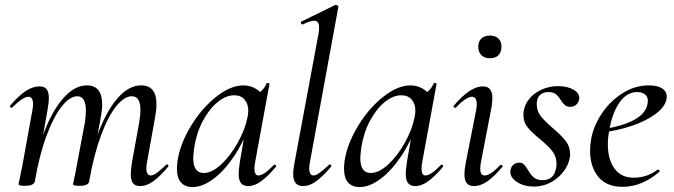

<svg xmlns="http://www.w3.org/2000/svg" viewBox="-20 -745 2733 778"><path d="M510 -40Q510 -57 515 -89L544 -248Q549 -281 549 -300Q549 -355 514 -355Q484 -355 451 -314.5Q418 -274 389 -195.5Q360 -117 341 -9L327 -10Q347 -127 381.5 -215Q416 -303 460 -351Q504 -399 552 -399Q614 -399 614 -323Q614 -299 608 -267L576 -89Q573 -74 573 -63Q573 -34 591 -34Q601 -34 616 -45Q631 -56 653 -77Q655 -79 657 -79Q660 -79 662 -75.5Q664 -72 661 -69Q627 -29 600.5 -10Q574 9 548 9Q528 9 519 -2.5Q510 -14 510 -40ZM55 1 60 -22 70 -71 111 -297Q114 -312 114 -322Q114 -353 95 -353Q84 -353 67 -341.5Q50 -330 29 -309Q28 -308 26 -308Q23 -308 21 -311.5Q19 -315 21 -317Q55 -357 84 -376Q113 -395 140 -395Q160 -395 169 -383.5Q178 -372 178 -347Q178 -332 173 -302L121 -9Q116 8 81 8Q55 8 55 1ZM276 1Q277 -5 282.5 -30Q288 -55 291 -74L324 -249Q328 -273 328 -297Q328 -355 293 -355Q263 -355 230 -313.5Q197 -272 168 -193.5Q139 -115 121 -9L106 -10Q126 -126 160.5 -214Q195 -302 239.5 -350.5Q284 -399 332 -399Q394 -399 394 -322Q394 -300 388 -268L341 -9Q340 -1 330 3.5Q320 8 302 8Q276 8 276 1Z M697 -62Q697 -71 699 -91Q709 -160 752.5 -232.5Q796 -305 855 -352Q914 -399 966 -399Q998 -399 1023.5 -381Q1049 -363 1052 -328L1004 -357Q1018 -359 1035.5 -373.5Q1053 -388 1060 -407Q1062 -409 1064 -409Q1067 -409 1070 -407.5Q1073 -406 1072 -405L1014 -89Q1011 -73 1011 -62Q1011 -34 1027 -34Q1049 -34 1090 -77Q1091 -78 1093 -78Q1096 -78 1098 -74.5Q1100 -71 1098 -69Q1065 -30 1038 -10.5Q1011 9 986 9Q966 9 956.5 -3Q947 -15 947 -41Q947 -57 952 -89L976 -229L995 -246Q967 -169 927.5 -110.5Q888 -52 844 -19.5Q800 13 760 13Q730 13 713.5 -5.5Q697 -24 697 -62ZM983 -270Q986 -284 986 -296Q986 -324 971 -341.5Q956 -359 929 -359Q896 -359 862 -331.5Q828 -304 802 -255Q776 -206 767 -147Q763 -115 763 -105Q763 -44 805 -44Q839 -44 876.5 -79Q914 -114 943.5 -167Q973 -220 983 -270Z M1168 -40Q1168 -59 1174 -89L1271 -610Q1273 -619 1273 -634Q1273 -661 1253 -661Q1237 -661 1207 -646H1206Q1201 -646 1199.5 -651.5Q1198 -657 1202 -658L1339 -725H1341Q1345 -725 1348.5 -722Q1352 -719 1351 -717L1236 -89Q1233 -74 1233 -63Q1233 -34 1251 -34Q1268 -34 1313 -77Q1315 -79 1317 -79Q1320 -79 1322 -75.5Q1324 -72 1321 -69Q1287 -29 1260.5 -10Q1234 9 1208 9Q1188 9 1178 -3Q1168 -15 1168 -40Z M1374 -62Q1374 -71 1376 -91Q1386 -160 1429.5 -232.5Q1473 -305 1532 -352Q1591 -399 1643 -399Q1675 -399 1700.5 -381Q1726 -363 1729 -328L1681 -357Q1695 -359 1712.5 -373.5Q1730 -388 1737 -407Q1739 -409 1741 -409Q1744 -409 1747 -407.5Q1750 -406 1749 -405L1691 -89Q1688 -73 1688 -62Q1688 -34 1704 -34Q1726 -34 1767 -77Q1768 -78 1770 -78Q1773 -78 1775 -74.5Q1777 -71 1775 -69Q1742 -30 1715 -10.5Q1688 9 1663 9Q1643 9 1633.5 -3Q1624 -15 1624 -41Q1624 -57 1629 -89L1653 -229L1672 -246Q1644 -169 1604.5 -110.5Q1565 -52 1521 -19.5Q1477 13 1437 13Q1407 13 1390.5 -5.5Q1374 -24 1374 -62ZM1660 -270Q1663 -284 1663 -296Q1663 -324 1648 -341.5Q1633 -359 1606 -359Q1573 -359 1539 -331.5Q1505 -304 1479 -255Q1453 -206 1444 -147Q1440 -115 1440 -105Q1440 -44 1482 -44Q1516 -44 1553.5 -79Q1591 -114 1620.5 -167Q1650 -220 1660 -270Z M1862 -39Q1862 -59 1868 -89L1909 -297Q1912 -312 1912 -322Q1912 -353 1892 -353Q1881 -353 1864 -341.5Q1847 -330 1827 -309Q1826 -308 1824 -308Q1821 -308 1818.5 -311.5Q1816 -315 1819 -317Q1885 -395 1936 -395Q1956 -395 1965.5 -383.5Q1975 -372 1975 -348Q1975 -325 1970 -302L1929 -89Q1926 -73 1926 -62Q1926 -34 1944 -34Q1967 -34 2007 -76Q2008 -77 2010 -77Q2014 -77 2016 -73.5Q2018 -70 2015 -68Q1982 -29 1954.5 -10Q1927 9 1901 9Q1881 9 1871.5 -2.5Q1862 -14 1862 -39ZM1918 -556Q1918 -577 1930.5 -589Q1943 -601 1965 -601Q1987 -601 1999.5 -589Q2012 -577 2012 -556Q2012 -534 2000 -521.5Q1988 -509 1965 -509Q1943 -509 1930.5 -521.5Q1918 -534 1918 -556Z M2048 -48Q2048 -66 2058.5 -76Q2069 -86 2084 -86Q2095 -86 2102 -79.5Q2109 -73 2119 -57Q2130 -37 2143 -26Q2156 -15 2179 -15Q2227 -15 2234 -69Q2235 -74 2235 -82Q2235 -111 2218 -132.5Q2201 -154 2167 -182Q2134 -209 2117.5 -229.5Q2101 -250 2101 -279Q2101 -312 2120.5 -339Q2140 -366 2172.5 -381Q2205 -396 2241 -396Q2280 -396 2305 -381Q2330 -366 2327 -343Q2324 -328 2314 -320Q2304 -312 2292 -312Q2277 -312 2269 -319Q2261 -326 2252 -340Q2242 -356 2231.5 -364Q2221 -372 2202 -372Q2183 -372 2170.5 -362Q2158 -352 2156 -335Q2155 -331 2155 -322Q2155 -295 2171.5 -274Q2188 -253 2220 -226Q2255 -196 2272.5 -173.5Q2290 -151 2290 -121Q2290 -91 2270.5 -60Q2251 -29 2217 -9Q2183 11 2143 11Q2105 11 2076.5 -6.5Q2048 -24 2048 -48Z M2371 -135Q2371 -157 2376 -185Q2386 -237 2419.5 -286.5Q2453 -336 2503 -367.5Q2553 -399 2609 -399Q2647 -399 2666 -384.5Q2685 -370 2681 -345Q2676 -313 2637.5 -284Q2599 -255 2540 -235Q2481 -215 2416 -208L2418 -221Q2504 -233 2554.5 -262Q2605 -291 2605 -338Q2605 -354 2592.5 -363Q2580 -372 2562 -372Q2519 -372 2489.5 -328.5Q2460 -285 2449 -218Q2443 -188 2443 -160Q2443 -99 2470 -62Q2497 -25 2547 -25Q2603 -25 2645 -58H2646Q2649 -58 2651.5 -55Q2654 -52 2652 -49Q2581 12 2503 12Q2437 12 2404 -29Q2371 -70 2371 -135Z"/></svg>

Font: Cormorant Infant Medium
Style: Italic
Weight: 500
Italic angle: -10°
Designer: Christian Thalmann (Catharsis Fonts)
Foundry: Catharsis Fonts
Version: Version 4.000